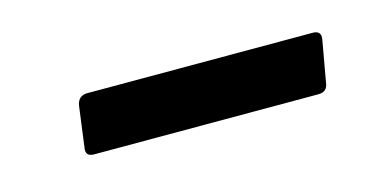

<svg xmlns="http://www.w3.org/2000/svg" viewBox="-27 -368 415 205"><g transform="rotate(-15 180.5 -265.5)"><path d="M61 -233Q51 -233 53 -243L59 -288Q61 -298 71 -298H320Q330 -298 328 -288L320 -243Q319 -233 309 -233Z"/></g></svg>

Font: Sofia Sans Condensed Medium
Style: Italic
Weight: 500
Italic angle: -9°
Designer: Botio Nikoltchev, Ani Petrova
Foundry: lettersoup
Version: Version 4.101; ttfautohint (v1.8.4.7-5d5b)